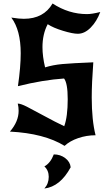

<svg xmlns="http://www.w3.org/2000/svg" viewBox="-20 -800 630 1103"><path d="M254 -661Q224 -604 224 -529Q224 -476 239 -413Q284 -427 338 -432Q392 -437 516 -442Q507 -323 507 -240Q507 -110 529 -23Q477 -23 429 -6.5Q381 10 351 38Q234 -34 37 -44Q87 -102 87 -163Q87 -186 82 -205Q99 -205 134.5 -187Q170 -169 234 -134Q298 -99 349 -75Q369 -130 369 -230Q369 -322 348 -349Q228 -341 83 -305Q99 -415 99 -494Q99 -627 45 -699Q49 -699 60.5 -697Q72 -695 87 -693.5Q102 -692 117 -692Q231 -692 282 -780Q375 -719 480 -719Q508 -719 556 -731Q536 -677 501 -641.5Q466 -606 427 -606Q398 -606 342 -623Q286 -640 254 -661ZM235 156Q270 137 289 87Q327 87 355 108.5Q383 130 386 161Q326 272 235 283Q260 255 260 216Q260 179 235 156Z"/></svg>

Font: NewRocker
Style: Regular
Weight: 400
Designer: Pablo Impallari, Brenda Gallo, Rodrigo Fuenzalida
Foundry: Pablo Impallari, Brenda Gallo, Rodrigo Fuenzalida
Version: Version 1.000